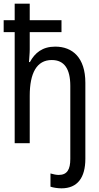

<svg xmlns="http://www.w3.org/2000/svg" viewBox="-20 -780 540 1046"><path d="M315 246C402 246 445 188 445 85V-329C445 -466 375 -526 281 -526C211 -526 170 -492 143 -442H138C139 -465 142 -488 142 -511V-605H315V-670H142V-760H60V-670H0V-605H60V0H142V-258C142 -382 180 -453 262 -453C330 -453 363 -405 363 -312V86C363 143 346 173 300 173C287 173 272 170 255 165V237C269 242 294 246 315 246Z"/></svg>

Font: Noto Sans Mono ExtraCondensed
Style: Regular
Weight: 400
Width: 2
Designer: Monotype Design Team
Foundry: Monotype Imaging Inc.
Version: Version 2.014